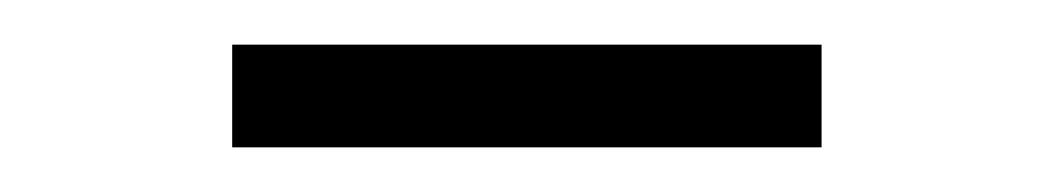

<svg xmlns="http://www.w3.org/2000/svg" viewBox="-20 -732 472 86"><path d="M84 -666V-712H348V-666Z"/></svg>

Font: Noto Serif TC ExtraLight Light
Style: Regular
Weight: 300
Version: Version 2.003-H1;hotconv 1.1.1;makeotfexe 2.6.0